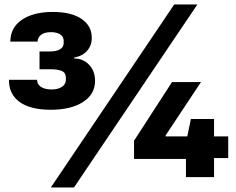

<svg xmlns="http://www.w3.org/2000/svg" viewBox="-20 -788 1050 854"><path d="M206.1 45.9 754.9 -768.1H857.9L309.1 45.9ZM206.1 -299.8Q113.3 -299.8 65.9 -335.4Q18.6 -371.1 20 -433.1H145Q145 -412.6 162.4 -401.4Q179.7 -390.1 210 -390.1Q238.3 -390.1 255.6 -401.9Q272.9 -413.6 272.9 -432.1V-441.9Q272.9 -464.8 254.6 -472.4Q236.3 -480 206.1 -480H155.8V-559.1H202.1Q231 -559.1 247.1 -568.8Q263.2 -578.6 263.2 -596.2V-606.9Q263.2 -625 247.6 -635Q231.9 -645 207 -645Q178.7 -645 163.3 -633.5Q147.9 -622.1 147 -603H25.9Q26.4 -665.5 77.6 -700.2Q128.9 -734.9 214.8 -734.9Q297.4 -734.9 342.8 -703.9Q388.2 -672.9 388.2 -620.1Q388.2 -585.4 367.4 -562Q346.7 -538.6 310.1 -532.2V-527.8Q349.6 -527.8 376.2 -500Q402.8 -472.2 402.8 -428.2Q402.8 -368.7 349.1 -334.2Q295.4 -299.8 206.1 -299.8ZM807.1 0V-81.1H576.2V-162.1L745.1 -422.9H874L716.8 -186V-181.2H813L829.1 -258.8H932.1V-181.2H995.1V-85H932.1V0Z"/></svg>

Font: Hubot Sans Expanded
Style: Bold
Weight: 700
Width: 7
Designer: Deni Anggara
Foundry: GitHub
Version: Version 1.001;gftools[0.9.31]